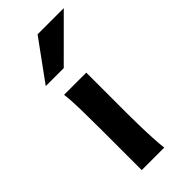

<svg xmlns="http://www.w3.org/2000/svg" viewBox="-196 -624 663 663"><g transform="rotate(-45 135.5 -293.0)"><path d="M65.9 0Q65.9 0 65.9 -19.8Q65.9 -39.6 65.9 -70.3Q65.9 -101.1 65.9 -134.3Q65.9 -167.5 65.9 -193.8Q65.9 -247.6 64.9 -296.1Q64 -344.7 60.1 -373.5H168.5Q168.5 -365.2 168.5 -337.9Q168.5 -310.5 168.5 -276.6Q168.5 -242.7 168.5 -213.9Q168.5 -185.1 168.5 -173.8Q168.5 -150.4 169.2 -116.9Q169.9 -83.5 171.6 -51.5Q173.3 -19.5 175.8 0ZM36.6 -439.5 143.1 -585.9H271L124.5 -439.5Z"/></g></svg>

Font: Harmattan
Style: Bold
Weight: 700
Designer: George W. Nuss III and SIL International
Foundry: SIL International
Version: Version 4.000